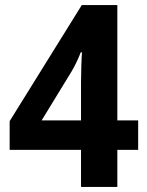

<svg xmlns="http://www.w3.org/2000/svg" viewBox="-20 -736 580 756"><path d="M524 -146V-262H442V-716H302L18 -259V-146H299V0H442V-146ZM299 -411V-262H144L262 -455C276 -479 287 -502 298 -530H303C301 -513 299 -446 299 -411Z"/></svg>

Font: Noto Sans Thai Looped SemiCondensed
Style: Bold
Weight: 700
Width: 4
Designer: Sasikarn Vongin, Ben Mitchell
Foundry: The Fontpad Ltd
Version: Version 1.001